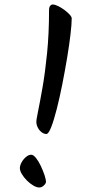

<svg xmlns="http://www.w3.org/2000/svg" viewBox="-20 -830 411 853"><path d="M298.6 -748.2Q298.6 -723.4 293.1 -676.4Q287.6 -629.4 277.9 -571.3Q268.2 -513.3 256.5 -454.3Q244.8 -395.3 232.1 -345.5Q219.4 -295.7 207.5 -265.2Q195.6 -234.7 185.9 -234.7Q175.7 -234.7 165.3 -242.3Q154.9 -250 148.5 -262.2Q142 -274.4 141.6 -286.2Q140.6 -294.7 148.9 -334.5Q157.1 -374.3 168.7 -440.1Q180.3 -505.9 189.1 -593.3Q197.9 -680.7 197.9 -784.2Q197.9 -797.6 202.7 -803.8Q207.5 -810 214.3 -810Q223.8 -810 237.9 -803.2Q251.9 -796.3 266 -786Q280 -775.6 289.3 -765.4Q298.6 -755.2 298.6 -748.2ZM184.2 -21.9Q184.2 -14.8 174.7 -5.9Q165.2 2.9 154.7 2.9Q142.3 2.9 127.6 -6Q112.8 -14.8 99.4 -28.2Q86 -41.6 77.2 -56.5Q68.3 -71.4 68.3 -82.8Q68.3 -94.9 75.9 -108.7Q83.4 -122.5 95.4 -132.6Q107.3 -142.6 118.8 -142.6Q128.2 -142.6 139.8 -128.3Q151.3 -113.9 161.2 -93Q171.1 -72.1 177.7 -52.4Q184.2 -32.6 184.2 -21.9Z"/></svg>

Font: Kalam Variable Light
Style: Regular
Weight: 300
Designer: Lipi Raval, Jonny Pinhorn
Foundry: Indian Type Foundry
Version: Version 3.000